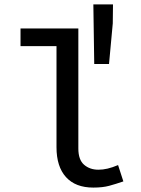

<svg xmlns="http://www.w3.org/2000/svg" viewBox="-20 -838 640 870"><path d="M403 12Q322 12 279 -35.5Q236 -83 236 -171V-629H73V-709H335V-165Q335 -114 361 -91.5Q387 -69 426 -69Q446 -69 467.5 -74Q489 -79 515 -90L539 -16Q504 -4 474.5 4Q445 12 403 12ZM407 -548 403 -818H492L491 -732L474 -548Z"/></svg>

Font: Source Code Pro ExtraLight Medium
Style: Regular
Weight: 500
Monospace: yes
Version: Version 1.018;hotconv 1.0.116;makeotfexe 2.5.65601